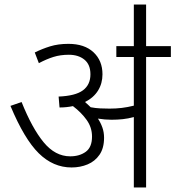

<svg xmlns="http://www.w3.org/2000/svg" viewBox="-20 -825 772 845"><path d="M438 -219Q438 -173 418 -144Q398 -115 365.5 -101.5Q333 -88 295 -88Q214 -88 150.5 -150.5Q87 -213 26 -359L75 -376Q121 -261 172 -199Q223 -137 289 -137Q330 -137 357.5 -157Q385 -177 385 -224Q385 -264 361.5 -297Q338 -330 301 -358Q273 -352 242 -352L238 -400Q312 -403 345 -427.5Q378 -452 378 -498Q378 -541 351.5 -562.5Q325 -584 283 -584Q246 -584 215.5 -574.5Q185 -565 151 -547L133 -594Q165 -610 200.5 -621Q236 -632 281 -632Q352 -632 391.5 -595Q431 -558 431 -498Q431 -458 411.5 -426.5Q392 -395 354 -376Q367 -365 379 -353Q400 -349 421 -348Q442 -347 462 -347Q490 -347 515.5 -350Q541 -353 569 -360V-574H492V-622H732V-574H623V0H569V-310Q544 -303 520 -300.5Q496 -298 471 -298Q442 -298 411 -303Q423 -285 430.5 -264Q438 -243 438 -219ZM569 -615V-805H623V-615Z"/></svg>

Font: Noto Sans Light
Style: Regular
Weight: 300
Designer: Monotype Design Team
Foundry: Monotype Imaging Inc.
Version: Version 2.007